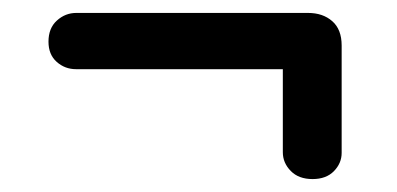

<svg xmlns="http://www.w3.org/2000/svg" viewBox="-20 -449 614 297"><path d="M55 -384.5Q55 -405.5 68 -417.2Q81 -429 98 -429H456.5Q479.5 -429 494 -416.2Q508.5 -403.5 508.5 -378.5V-212.5Q508.5 -196.5 496.5 -184.2Q484.5 -172 463.5 -172Q442 -172 429.8 -184.5Q417.5 -197 417.5 -213.5V-354.5L429.5 -342H97.5Q80.5 -342 67.8 -353.2Q55 -364.5 55 -384.5Z"/></svg>

Font: Fraunces 28pt Soft Wonky
Style: Bold
Weight: 700
Version: Version 1.000;[b76b70a41]